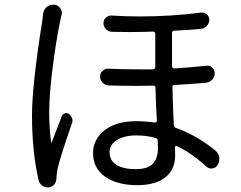

<svg xmlns="http://www.w3.org/2000/svg" viewBox="-20 -780 1040 829"><path d="M166 -719.7Q168 -737.3 181.6 -750Q194.3 -759.8 209 -759.8Q210.9 -759.8 213.9 -759.8Q230.5 -758.8 240.2 -744.1Q247.1 -734.4 247.1 -723.6Q247.1 -718.8 245.1 -712.9Q242.2 -700.2 240.2 -690.4Q222.7 -608.4 207.5 -489.7Q192.4 -371.1 192.4 -294.9Q192.4 -234.4 200.2 -168Q200.2 -166 202.1 -165.5Q204.1 -165 204.1 -167Q220.7 -210.9 247.1 -279.3Q251 -288.1 260.7 -291Q270.5 -293.9 278.3 -287.1Q293 -275.4 293 -259.8Q293 -252.9 290 -246.1Q274.4 -201.2 265.1 -173.3Q255.9 -145.5 244.6 -108.9Q233.4 -72.3 228.5 -51.8Q224.6 -32.2 223.6 -9.8Q223.6 4.9 214.4 16.1Q205.1 27.3 191.4 29.3Q189.5 29.3 187.5 29.3Q173.8 29.3 162.1 21.5Q149.4 11.7 146.5 -2.9Q118.2 -126 118.2 -282.2Q118.2 -413.1 163.1 -693.4Q165 -708 166 -719.7ZM662.1 -141.6Q662.1 -160.2 661.1 -171.9Q661.1 -181.6 651.4 -184.6Q611.3 -195.3 569.3 -195.3Q516.6 -195.3 484.9 -175.3Q453.1 -155.3 453.1 -124Q453.1 -86.9 482.4 -68.4Q511.7 -49.8 565.4 -49.8Q619.1 -49.8 640.6 -73.7Q662.1 -97.7 662.1 -141.6ZM871.1 -496.1Q885.7 -498 896.5 -488.3Q907.2 -478.5 907.2 -463.9Q907.2 -448.2 896.5 -436.5Q885.7 -424.8 871.1 -422.9Q805.7 -417 733.4 -413.1Q723.6 -413.1 724.6 -403.3Q725.6 -337.9 730.5 -240.2Q731.4 -231.4 740.2 -227.5Q828.1 -196.3 910.2 -129.9Q923.8 -118.2 926.8 -100.6Q926.8 -96.7 926.8 -92.8Q926.8 -80.1 919.9 -68.4Q912.1 -54.7 896.5 -52.7Q880.9 -50.8 870.1 -61.5Q809.6 -117.2 744.1 -149.4Q741.2 -151.4 738.3 -149.4Q735.4 -147.5 735.4 -144.5Q736.3 -130.9 736.3 -109.4Q736.3 -47.9 693.8 -14.2Q651.4 19.5 572.3 19.5Q487.3 19.5 434.6 -16.6Q381.8 -52.7 381.8 -120.1Q381.8 -176.8 430.7 -216.8Q479.5 -256.8 571.3 -256.8Q605.5 -256.8 648.4 -251Q652.3 -251 654.8 -253.4Q657.2 -255.9 657.2 -259.8Q652.3 -342.8 651.4 -400.4Q651.4 -410.2 641.6 -410.2Q606.4 -409.2 571.3 -409.2Q510.7 -409.2 448.2 -411.1Q433.6 -412.1 422.9 -423.3Q412.1 -434.6 412.1 -449.2Q412.1 -463.9 422.9 -474.1Q433.6 -484.4 448.2 -483.4Q510.7 -480.5 579.1 -480.5Q609.4 -480.5 640.6 -480.5Q650.4 -481.4 650.4 -491.2V-633.8Q650.4 -638.7 647.5 -641.1Q644.5 -643.6 640.6 -643.6Q589.8 -641.6 538.1 -641.6Q501 -641.6 462.9 -642.6Q447.3 -643.6 437 -654.3Q426.8 -665 426.8 -679.7Q426.8 -694.3 437.5 -704.1Q448.2 -713.9 462.9 -712.9Q523.4 -709 585 -709Q717.8 -709 848.6 -725.6Q850.6 -725.6 853.5 -725.6Q864.3 -725.6 873 -717.8Q883.8 -709 883.8 -694.3Q883.8 -679.7 873.5 -668.5Q863.3 -657.2 848.6 -655.3Q797.9 -650.4 732.4 -647.5Q722.7 -647.5 722.7 -637.7V-494.1Q722.7 -490.2 725.6 -487.3Q728.5 -484.4 732.4 -484.4Q796.9 -488.3 871.1 -496.1Z"/></svg>

Font: Gen Jyuu GothicX Regular
Style: Regular
Weight: 400
Designer: [Source Han Sans]
Ryoko NISHIZUKA  (kana & ideographs); Paul D. Hunt (Latin, Greek & Cyrillic); Wenlong ZHANG  (bopomofo
Version: Version 1.002.20150607